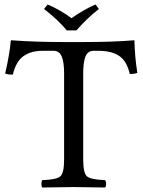

<svg xmlns="http://www.w3.org/2000/svg" viewBox="-20 -832 637 854"><path d="M276.9 -696.8Q240.7 -741.7 175.8 -792L191.9 -812Q252 -786.1 297.9 -751Q355 -791 404.8 -812L419.9 -792Q370.1 -753.9 319.8 -696.8ZM350.1 -122.1Q350.1 -62 366.9 -47.6Q383.8 -33.2 446.8 -30.8Q451.7 -25.9 451.9 -13.9Q452.1 -2 446.8 2Q346.7 0 308.1 0Q266.1 0 168 2Q164.1 -2 164.1 -13.9Q164.1 -25.9 168 -30.8Q231 -32.7 248 -47.4Q265.1 -62 265.1 -122.1V-506.8Q265.1 -555.7 254.6 -580.8Q244.1 -606 217.8 -606H168.9Q117.2 -606 84 -582Q50.8 -558.1 37.1 -500Q15.1 -500 2.9 -504.9Q22.9 -590.8 27.8 -649.9Q27.8 -652.8 32.2 -652.8Q133.3 -645 265.1 -645H351.1Q483.9 -645 575.2 -652.8Q578.1 -652.8 578.1 -649.9Q579.1 -584 590.8 -507.8Q579.6 -502.9 557.1 -502.9Q544.9 -559.1 511 -582.5Q477.1 -606 418 -606H396Q370.1 -606 360.1 -580.6Q350.1 -555.2 350.1 -503.9Z"/></svg>

Font: Linux Libertine O
Style: Regular
Weight: 400
Designer: Philipp H. Poll
Foundry: Philipp H. Poll
Version: Version 5.3.0